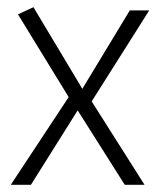

<svg xmlns="http://www.w3.org/2000/svg" viewBox="-20 -514 445 534"><path d="M66 0 196 -207 327 0H382L235 -232L395 -485H341L209 -267L73 -494L30 -474L171 -244L10 0Z"/></svg>

Font: Catamaran Thin Thin
Style: Regular
Weight: 250
Version: Version 2.000